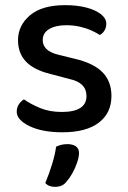

<svg xmlns="http://www.w3.org/2000/svg" viewBox="-20 -500 496 746"><path d="M413 -127Q413 -61 364 -23.5Q315 14 222 14Q144 14 94.5 -10Q45 -34 45 -66Q45 -81 52.5 -93.5Q60 -106 73 -114Q100 -95 136.5 -80Q173 -65 220 -65Q316 -65 316 -127Q316 -153 299.5 -169.5Q283 -186 250 -193L178 -212Q112 -228 81 -260.5Q50 -293 50 -344Q50 -401 96.5 -440.5Q143 -480 233 -480Q280 -480 316 -470.5Q352 -461 372.5 -444.5Q393 -428 393 -408Q393 -393 386 -381.5Q379 -370 368 -364Q356 -372 336.5 -381Q317 -390 291.5 -396Q266 -402 238 -402Q196 -402 171 -387Q146 -372 146 -344Q146 -324 160.5 -309.5Q175 -295 208 -287L269 -272Q343 -255 378 -219.5Q413 -184 413 -127ZM239 205Q230 217 218.5 221.5Q207 226 193 226Q169 226 156 211Q171 175 182.5 137.5Q194 100 198 70Q208 65 219 62.5Q230 60 243 60Q262 60 274.5 68.5Q287 77 287 94Q287 110 279.5 132Q272 154 261 173.5Q250 193 239 205Z"/></svg>

Font: Baloo Tamma 2 Medium
Style: Regular
Weight: 500
Designer: Divya Kowshik, Shuchita Grover and Ek Type
Foundry: Ek Type
Version: Version 1.700